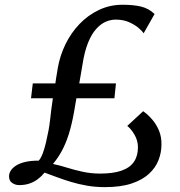

<svg xmlns="http://www.w3.org/2000/svg" viewBox="-20 -776 759 808"><path d="M421.5 11.5Q381 11.5 345.5 5.2Q310 -1 278.8 -10.5Q247.5 -20 220 -30.2Q192.5 -40.5 167.5 -49.5Q155 -34 139 -22Q123 -10 103.8 -3.5Q84.5 3 60 3Q45 3 31.5 -6Q18 -15 18 -34Q18 -45.5 24.8 -57Q31.5 -68.5 46 -78.2Q60.5 -88 84.2 -94Q108 -100 143 -100Q152.5 -110.5 160 -130.8Q167.5 -151 173.5 -176.5Q179.5 -202 184.5 -228.5Q188 -247.5 190.5 -269.2Q193 -291 195.8 -314.5Q198.5 -338 202.5 -362.5H110.5L118 -425H213Q214.5 -436.5 216.2 -447.5Q218 -458.5 219.8 -468.8Q221.5 -479 223 -488.5Q232 -541.5 255.5 -589.8Q279 -638 314.8 -675.2Q350.5 -712.5 396.5 -734.2Q442.5 -756 495.5 -756Q543.5 -756 575 -748Q606.5 -740 630.5 -717L584.5 -636Q580 -643.5 564.5 -657.2Q549 -671 524.2 -682.2Q499.5 -693.5 467 -693.5Q446 -693.5 425 -684.5Q404 -675.5 384.8 -654.2Q365.5 -633 350.5 -596Q335.5 -559 327 -503.5Q324.5 -488.5 321 -468Q317.5 -447.5 313.5 -425H468L461.5 -362.5H301.5Q298.5 -345.5 296 -330.5Q293.5 -315.5 291.5 -304Q281.5 -249 269 -210Q256.5 -171 240.5 -141.5Q224.5 -112 203 -86Q229.5 -80.5 260.8 -70.8Q292 -61 327.8 -53.2Q363.5 -45.5 401.5 -45.5Q456 -45.5 491.2 -57.8Q526.5 -70 543.5 -94.8Q560.5 -119.5 560.5 -156Q560.5 -184.5 545.8 -209.5Q531 -234.5 515.5 -246L582.5 -308Q603 -293.5 620.8 -272.8Q638.5 -252 649.2 -226Q660 -200 659.5 -167.5Q659.5 -134.5 647.2 -102.5Q635 -70.5 607.2 -44.8Q579.5 -19 534 -3.8Q488.5 11.5 421.5 11.5Z"/></svg>

Font: Merriweather Light 18pt
Style: Italic
Weight: 400
Italic angle: -7.8°
Version: Version 2.101